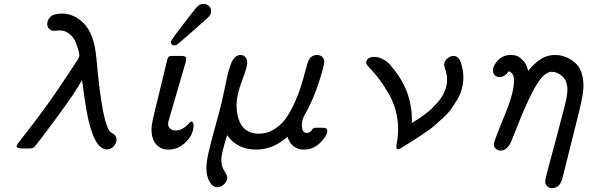

<svg xmlns="http://www.w3.org/2000/svg" viewBox="-20 -767 3043 992"><path d="M65.9 -12.2Q65.9 -18.1 89.8 -48.1Q113.8 -78.1 179.4 -165Q245.1 -252 319.8 -365.2Q374 -446.3 382.1 -459.7Q390.1 -473.1 390.1 -481Q390.1 -488.8 385.5 -506.3Q380.9 -523.9 370.8 -549.1Q360.8 -574.2 338.9 -592Q316.9 -609.9 287.1 -609.9Q281.2 -609.9 272.2 -608.9Q263.2 -607.9 258.8 -607.9Q243.7 -607.9 233.9 -617.9Q224.1 -627.9 224.1 -643.1Q224.1 -664.1 241 -680.4Q257.8 -696.8 300.8 -696.8Q364.7 -696.8 415.8 -643.3Q466.8 -589.8 478 -466.8Q508.8 -114.7 553.2 -83Q554.2 -82 560.5 -78.6Q566.9 -75.2 570.6 -72Q574.2 -68.8 578.1 -62Q582 -55.2 582 -45.9Q582 -27.8 567.6 -11.5Q553.2 4.9 532.2 4.9Q464.4 4.9 428.2 -189Q419.4 -236.8 403.8 -353Q397.9 -344.2 387.5 -326.2Q377 -308.1 373 -302Q369.1 -295.9 358.2 -279.5Q347.2 -263.2 337.2 -248.5Q327.1 -233.9 307.6 -207Q288.1 -180.2 262.9 -146Q237.8 -111.8 200.9 -63Q164.1 -14.2 156.5 -7.1Q148.9 0 129.9 0H92.8Q65.9 0 65.9 -12.2Z M762.7 -97.2Q762.7 -120.1 772 -160.2L842.8 -453.1Q844.7 -460.9 845.2 -462.9Q845.7 -464.8 848.1 -469.5Q850.6 -474.1 855.2 -476.1Q859.9 -478 866.7 -478H918Q941.9 -478 941.9 -464.8Q941.9 -458 939 -444.8L852.5 -147.9Q848.6 -133.8 848.6 -127Q848.6 -111.8 859.6 -102.3Q870.6 -92.8 887.7 -92.8Q907.7 -92.8 924.8 -103.3Q941.9 -113.8 952.4 -125.5Q962.9 -137.2 964.8 -138.2Q970.7 -140.1 975.3 -135Q980 -129.9 980 -119.1Q980 -72.3 940.4 -33.2Q900.9 5.9 850.6 5.9Q808.6 5.9 785.6 -22.7Q762.7 -51.3 762.7 -97.2ZM862.8 -549.8Q862.8 -558.6 915.5 -627Q949.7 -670.9 974.6 -703.1Q975.6 -704.1 980.7 -710.9Q985.8 -717.8 988.3 -720.9Q990.7 -724.1 996.3 -730Q1002 -735.8 1006.3 -739Q1010.7 -742.2 1017.3 -744.6Q1023.9 -747.1 1030.8 -747.1Q1046.9 -747.1 1058.8 -736.6Q1070.8 -726.1 1070.8 -709Q1070.8 -692.9 1058.3 -679.9Q1045.9 -667 969.7 -601.1Q927.7 -564.9 900.9 -541Q889.6 -532.2 880.9 -532.2Q874 -532.2 868.4 -537.1Q862.8 -542 862.8 -549.8Z M1046.4 101.1Q1046.4 67.9 1059.3 12.9Q1072.3 -42 1094.2 -120.6Q1116.2 -199.2 1125.5 -238.8Q1131.3 -262.7 1140.4 -308.3Q1149.4 -354 1155.3 -377.9Q1161.1 -401.9 1170.7 -429.9Q1180.2 -458 1193.4 -470.5Q1206.5 -482.9 1223.1 -482.9Q1238.3 -482.9 1247.8 -471.9Q1257.3 -460.9 1257.3 -441.9Q1257.3 -419.9 1229.7 -347.9Q1202.1 -275.9 1202.1 -223.1Q1202.1 -196.3 1207.3 -172.1Q1212.4 -147.9 1224.4 -125.5Q1236.3 -103 1260.7 -89.6Q1285.2 -76.2 1319.3 -76.2Q1361.3 -76.2 1398.4 -100.1Q1435.5 -124 1459 -158Q1482.4 -191.9 1503.4 -239Q1524.4 -286.1 1535.4 -322Q1546.4 -357.9 1556.9 -397.9Q1567.4 -438 1570.3 -445.8Q1583.5 -482.9 1619.1 -482.9Q1634.3 -482.9 1644.8 -473.4Q1655.3 -463.9 1655.3 -449.2Q1655.3 -427.2 1626.7 -339.6Q1598.1 -252 1558.6 -181.2Q1539.6 -152.3 1539.6 -122.1Q1539.6 -80.1 1565.4 -80.1Q1579.6 -80.1 1589.4 -92.8Q1592.3 -96.7 1594.2 -99.4Q1596.2 -102.1 1597.9 -103.5Q1599.6 -105 1602.5 -105.5Q1605.5 -106 1606.9 -106.4Q1608.4 -106.9 1613.8 -106.9Q1619.1 -106.9 1623.5 -106.9H1647.5Q1671.4 -106.9 1671.4 -92.8Q1671.4 -66.9 1635.5 -30.5Q1599.6 5.9 1550.3 5.9Q1487.3 5.9 1465.3 -60.1Q1390.1 5.9 1304.2 5.9Q1205.1 5.9 1154.3 -67.9H1153.3Q1123.5 26.4 1123.5 59.1Q1123.5 91.3 1138.9 115.7Q1154.3 140.1 1154.3 149.9Q1154.3 168.9 1137.9 184.6Q1121.6 200.2 1102.5 200.2Q1078.6 200.2 1062.5 171.6Q1046.4 143.1 1046.4 101.1Z M1872.1 -445.8Q1872.1 -455.6 1882.6 -464.4Q1893.1 -473.1 1913.1 -473.1Q1924.3 -473.1 1934.8 -470.5Q1945.3 -467.8 1953.6 -463.4Q1961.9 -459 1969.5 -454.6Q1977.1 -450.2 1983.2 -444.6Q1989.3 -439 1993.2 -435.1Q1997.1 -431.2 2000 -426.8L2002.9 -422.9Q2107.9 -301.8 2107.9 -149.9V-130.9L2123 -141.1Q2139.2 -150.9 2149.2 -157.5Q2159.2 -164.1 2178.2 -178.5Q2197.3 -192.9 2210.2 -205.3Q2223.1 -217.8 2239.7 -236.3Q2256.3 -254.9 2266.4 -272.5Q2276.4 -290 2283.2 -311.5Q2290 -333 2290 -355Q2290 -377 2282.5 -401.4Q2274.9 -425.8 2274.9 -431.2Q2274.9 -451.2 2291 -464.6Q2307.1 -478 2323.2 -478Q2350.1 -478 2362.1 -441.4Q2374 -404.8 2374 -366.2Q2374 -337.4 2366.5 -308.6Q2358.9 -279.8 2343 -253.4Q2327.1 -227.1 2311.5 -204.6Q2295.9 -182.1 2269 -158Q2242.2 -133.8 2225.1 -118.4Q2208 -103 2176 -81.5Q2144 -60.1 2131.1 -51.5Q2118.2 -43 2087.6 -23.9Q2057.1 -4.9 2053.2 -2.9Q2041 3.9 2037.1 3.9Q2027.3 3.9 2027.3 -9.8Q2027.3 -11.7 2032.2 -39.8Q2037.1 -67.9 2037.1 -99.1Q2037.1 -148.9 2023.7 -197.5Q2010.3 -246.1 1987.3 -284.7Q1964.4 -323.2 1945.3 -349.6Q1926.3 -376 1903.8 -400.9Q1881.3 -425.8 1878.9 -428.2Q1872.1 -437 1872.1 -445.8Z M2526.9 -401.9Q2526.9 -428.7 2553.2 -455.8Q2579.6 -482.9 2617.7 -482.9Q2632.8 -482.9 2646.7 -479.5Q2660.6 -476.1 2681.2 -456.1Q2701.7 -436 2708.5 -400.9Q2743.7 -442.9 2775.6 -462.9Q2807.6 -482.9 2847.7 -482.9Q2902.8 -482.9 2948.7 -445.1Q2994.6 -407.2 2994.6 -320.8Q2994.6 -282.7 2970.7 -185.1L2885.7 154.8Q2872.6 204.6 2832.5 205.1Q2817.4 205.1 2807.1 195.1Q2796.9 185.1 2796.9 169.9Q2796.9 165 2800.3 149.4Q2803.7 133.8 2812.7 100.3Q2821.8 66.9 2832.3 27.8Q2842.8 -11.2 2861.3 -80.6Q2879.9 -149.9 2897.5 -219.2Q2911.6 -273.4 2911.6 -303.2Q2911.6 -348.1 2886.2 -372.1Q2860.8 -396 2830.6 -396Q2806.6 -396 2780.8 -367.9Q2754.9 -339.8 2726.3 -282.5Q2697.8 -225.1 2676.3 -173.1Q2654.8 -121.1 2622.6 -39.1Q2601.6 10.7 2566.9 11.2Q2552.7 11.2 2542.2 1.7Q2531.7 -7.8 2531.7 -22Q2531.7 -36.1 2587.9 -172.9Q2635.7 -286.6 2635.7 -350.1Q2635.7 -390.1 2607.9 -398.9Q2588.9 -369.1 2561.5 -369.1Q2546.4 -369.1 2536.6 -377.9Q2526.9 -386.7 2526.9 -401.9Z"/></svg>

Font: CMU Concrete
Style: BoldItalic
Weight: 700
Italic angle: -14.04°
Version: Version 0.7.0